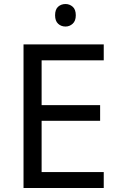

<svg xmlns="http://www.w3.org/2000/svg" viewBox="-20 -935 596 955"><path d="M496 0H97V-714H496V-635H187V-412H478V-334H187V-79H496ZM306 -915Q326 -915 341.5 -901.5Q357 -888 357 -859Q357 -831 341.5 -817Q326 -803 306 -803Q284 -803 269 -817Q254 -831 254 -859Q254 -888 269 -901.5Q284 -915 306 -915Z"/></svg>

Font: Noto Sans Shavian
Style: Regular
Weight: 400
Designer: Monotype Design Team
Foundry: Monotype Imaging Inc.
Version: Version 2.001; ttfautohint (v1.8.4.7-5d5b)